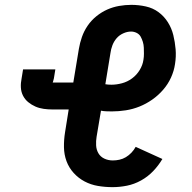

<svg xmlns="http://www.w3.org/2000/svg" viewBox="-20 -763 790 791"><path d="M444 8Q413 8 383.5 3Q354 -2 328.5 -15.5Q303 -29 283.5 -50.5Q264 -72 254 -99Q244 -126 243.5 -156.5Q243 -187 248 -218L263 -312H197Q178 -312 160 -314.5Q142 -317 126 -324Q110 -331 96.5 -342Q83 -353 75 -368.5Q67 -384 66 -402.5Q65 -421 69 -440L75 -477H208L202 -440Q201 -436 200 -432.5Q199 -429 198 -425V-424H197V-423H282L305 -562Q309 -586 317.5 -610.5Q326 -635 341 -657Q356 -679 377 -696Q398 -713 421.5 -723.5Q445 -734 470.5 -738.5Q496 -743 521 -743Q551 -743 580.5 -736.5Q610 -730 633 -713Q656 -696 671.5 -671.5Q687 -647 694 -618.5Q701 -590 703.5 -560Q706 -530 701 -499Q697 -471 684.5 -443.5Q672 -416 652 -393Q632 -370 607 -352.5Q582 -335 554.5 -324Q527 -313 498 -308.5Q469 -304 441 -304Q429 -304 417.5 -304.5Q406 -305 396 -307L378 -200Q375 -182 376 -164Q377 -146 385.5 -131.5Q394 -117 410 -109.5Q426 -102 445 -102Q458 -102 472 -105Q486 -108 498.5 -115.5Q511 -123 521.5 -134Q532 -145 539 -158L649 -108Q633 -81 611 -58Q589 -35 561 -19.5Q533 -4 503 2Q473 8 444 8ZM439 -414Q460 -414 482.5 -420Q505 -426 524 -440Q543 -454 555.5 -474.5Q568 -495 571 -517Q573 -529 573 -541.5Q573 -554 572.5 -566.5Q572 -579 568.5 -590.5Q565 -602 559.5 -612Q554 -622 543 -627.5Q532 -633 520 -633Q504 -633 487.5 -625.5Q471 -618 460 -605Q449 -592 443 -576Q437 -560 435 -544L414 -416Q419 -415 425.5 -414.5Q432 -414 439 -414Z"/></svg>

Font: Iosevka Etoile Extrabold
Style: Italic
Weight: 800
Italic angle: -9°
Designer: Belleve Invis
Foundry: Belleve Invis
Version: Version 22.1.2; ttfautohint (v1.8.4)